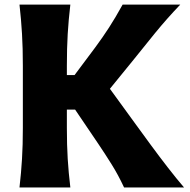

<svg xmlns="http://www.w3.org/2000/svg" viewBox="-20 -821 831 841"><path d="M65.4 0Q72.8 -64.5 76.4 -125Q80.1 -185.5 80.1 -260.7V-532.7Q80.1 -610.8 76.4 -672.6Q72.8 -734.4 65.4 -800.8H288.1Q280.3 -734.4 276.6 -672.6Q272.9 -610.8 272.9 -532.7V-492.2H306.6L397.5 -613.8Q429.7 -657.2 457.8 -700.7Q485.8 -744.1 517.1 -800.8H769.5Q710.4 -738.8 659.7 -676.8Q608.9 -614.7 559.6 -552.7L461.4 -432.1L569.3 -283.7Q601.6 -239.3 639.9 -187Q678.2 -134.8 716.6 -85.4Q754.9 -36.1 786.1 0H523.4Q497.6 -55.2 469.2 -100.6Q440.9 -146 410.6 -190.9L309.1 -340.8H272.9V-260.7Q272.9 -185.5 276.6 -125Q280.3 -64.5 288.1 0Z"/></svg>

Font: Pinar DS2-Bold
Style: Regular
Weight: 700
Designer: Amin Abedi
Version: Version 2.000